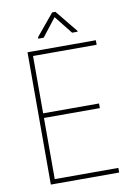

<svg xmlns="http://www.w3.org/2000/svg" viewBox="-97 -956 695 1016"><g transform="rotate(-10 250.5 -448.0)"><path d="M459 -24.9V0H102.5V-24.9ZM117.2 -710.9V0H91.8V-710.9ZM417.5 -378.4V-353.5H102.5V-378.4ZM459 -710.9V-686.5H102.5V-710.9ZM274.4 -896 371.6 -776.9V-772H342.3L265.1 -869.1L189.5 -772H160.6V-779.8L256.8 -896Z"/></g></svg>

Font: Roboto Condensed Thin
Style: Regular
Weight: 250
Width: 3
Designer: Christian Robertson
Foundry: Google
Version: Version 3.009; 2024